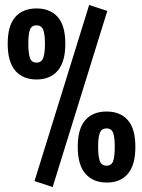

<svg xmlns="http://www.w3.org/2000/svg" viewBox="-20 -735 570 773"><path d="M127 -633Q107 -633 100.5 -615Q94 -597 94 -559Q94 -521 100.5 -502Q107 -483 127 -483Q147 -483 154 -501.5Q161 -520 161 -559Q161 -597 154 -615Q147 -633 127 -633ZM339 -715 412 -691 192 18 119 -6ZM11 -559Q11 -632 41.5 -666.5Q72 -701 127 -701Q182 -701 212.5 -666.5Q243 -632 243 -559Q243 -486 212.5 -450.5Q182 -415 127 -415Q72 -415 41.5 -450.5Q11 -486 11 -559ZM293 -144Q293 -217 323.5 -251.5Q354 -286 409 -286Q464 -286 494.5 -251.5Q525 -217 525 -144Q525 -71 495 -35.5Q465 0 410 0Q355 0 324 -35.5Q293 -71 293 -144ZM375 -144Q375 -105 382 -86.5Q389 -68 409 -68Q429 -68 435.5 -86.5Q442 -105 442 -144Q442 -182 435.5 -200Q429 -218 409 -218Q389 -218 382 -200Q375 -182 375 -144Z"/></svg>

Font: Panefresco 750wt
Style: Regular
Weight: 750
Foundry: Campivisivi & Chank Co
Version: Version 1.000